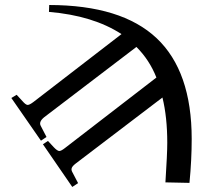

<svg xmlns="http://www.w3.org/2000/svg" viewBox="-20 -552 826 760"><path d="M266.1 188 149.9 19 169.9 5.9 192.9 30.8Q206.5 44.9 213.9 45.7Q221.2 46.4 236.8 34.2L599.1 -245.1Q571.8 -314.5 520 -366.2L154.8 -87.9Q132.8 -69.8 141.1 -54.2L164.1 -9.8L142.1 4.9L24.9 -164.1L45.9 -176.8L68.8 -151.9Q81.5 -137.2 88.9 -136.7Q96.2 -136.2 111.8 -147.9L460.9 -417Q348.6 -490.2 173.8 -504.9L174.8 -532.2Q460.9 -531.7 599.9 -400.9Q738.8 -270 738.8 -2Q738.8 81.1 730 171.9L634.8 169.9Q642.1 57.1 642.1 13.2Q642.1 -88.4 623 -166L279.8 95.2Q267.1 105 264.2 112.5Q261.2 120.1 266.1 128.9L289.1 172.9Z"/></svg>

Font: Display Semibold
Style: Regular
Weight: 600
Designer: Latin by Veronika Burian and Jose Scaglione. Greek by Irene Vlachou. Cyrillic by Vera Evstafieva.
Foundry: TypeTogether
Version: Version 3.002